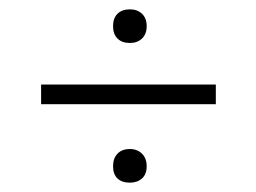

<svg xmlns="http://www.w3.org/2000/svg" viewBox="-20 -572 549 411"><path d="M258 -181Q241 -181 231.5 -190Q222 -199 222 -216Q222 -233 231.5 -243Q241 -253 258 -253Q274 -253 284 -243Q294 -233 294 -216Q294 -199 284 -190Q274 -181 258 -181ZM68 -391H442V-349H68ZM258 -480Q241 -480 231.5 -489.5Q222 -499 222 -516Q222 -533 231.5 -542.5Q241 -552 258 -552Q274 -552 284 -542.5Q294 -533 294 -516Q294 -499 284 -489.5Q274 -480 258 -480Z"/></svg>

Font: Encode Sans Narrow
Style: ExtraLight
Weight: 200
Designer: Pablo Impallari, Andres Torresi
Foundry: Pablo Impallari, Andres Torresi
Version: Version 1.000; ttfautohint (v1.00) -l 8 -r 50 -G 200 -x 14 -